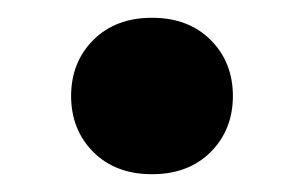

<svg xmlns="http://www.w3.org/2000/svg" viewBox="-20 -396 342 216"><path d="M85 -225Q60 -250 60 -288Q60 -326 85 -351Q110 -376 151 -376Q192 -376 217 -351Q242 -326 242 -288Q242 -250 217 -225Q192 -200 151 -200Q110 -200 85 -225Z"/></svg>

Font: Post Grotesk Bold
Style: Bold
Weight: 700
Version: Version 1.0